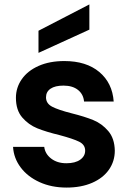

<svg xmlns="http://www.w3.org/2000/svg" viewBox="-20 -839 585 868"><path d="M281 9Q213 9 159 -15.5Q105 -40 73.5 -82Q42 -124 39 -175H180Q184 -143 211.5 -122Q239 -101 280 -101Q320 -101 342.5 -117Q365 -133 365 -158Q365 -185 337.5 -198.5Q310 -212 250 -228Q188 -243 148.5 -259Q109 -275 80.5 -308Q52 -341 52 -397Q52 -443 78.5 -481Q105 -519 154.5 -541Q204 -563 271 -563Q370 -563 429 -513.5Q488 -464 494 -380H360Q357 -413 332.5 -432.5Q308 -452 267 -452Q229 -452 208.5 -438Q188 -424 188 -399Q188 -371 216 -356.5Q244 -342 303 -327Q363 -312 402 -296Q441 -280 469.5 -246.5Q498 -213 499 -158Q499 -110 472.5 -72Q446 -34 396.5 -12.5Q347 9 281 9ZM384 -705 154 -600V-700L384 -819Z"/></svg>

Font: MSTAGE SemiBold
Style: Regular
Weight: 600
Designer: Ninad Kale (Devanagari), Jonny Pinhorn (Latin)
Foundry: Indian Type Foundry
Version: 4.004